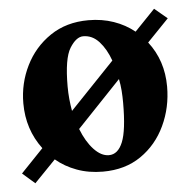

<svg xmlns="http://www.w3.org/2000/svg" viewBox="-41 -473 534 543"><g transform="rotate(-5 226.0 -202.0)"><path d="M451.7 -402.3 390.6 -338.9Q433.1 -284.2 433.1 -210.4Q433.1 -150.9 408.9 -99.6Q384.8 -48.3 339.8 -17.3Q294.9 13.7 231.9 13.7Q191.4 13.7 157.7 1.2Q124 -11.2 98.6 -32.7L38.1 29.8L2.9 -1L66.4 -67.4Q23.9 -124 23.9 -198.2Q23.9 -254.9 48.6 -304.7Q73.2 -354.5 118.9 -385.5Q164.6 -416.5 227.5 -416.5Q266.1 -416.5 299.1 -405Q332 -393.6 357.9 -372.6L415.5 -432.6ZM285.2 -296.9Q273.4 -330.1 254.2 -351.3Q234.9 -372.6 209 -372.6Q189 -372.6 170.9 -343.5Q152.8 -314.5 152.8 -234.9Q152.8 -216.8 154.5 -199.2Q156.2 -181.6 159.2 -165ZM305.2 -175.3Q305.2 -192.4 304 -209.5Q302.7 -226.6 299.3 -243.2L174.8 -112.3Q189 -75.7 209.7 -53.5Q230.5 -31.2 252.4 -31.2Q278.3 -31.2 291.7 -64.2Q305.2 -97.2 305.2 -175.3Z"/></g></svg>

Font: Scheherazade New
Style: Bold
Weight: 700
Designer: SIL International
Foundry: SIL International
Version: Version 4.000